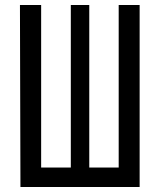

<svg xmlns="http://www.w3.org/2000/svg" viewBox="-20 -750 640 770"><path d="M62 0 60 -730H145V-78H264V-730H338V-78H456V-730H540V0Z"/></svg>

Font: JetBrains Mono NL
Style: Regular
Weight: 400
Monospace: yes
Designer: Philipp Nurullin, Konstantin Bulenkov
Foundry: JetBrains
Version: Version 2.305; ttfautohint (v1.8.4.7-5d5b)